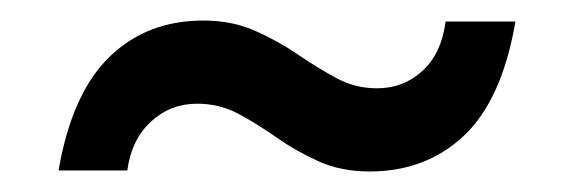

<svg xmlns="http://www.w3.org/2000/svg" viewBox="-20 -414 559 187"><path d="M37 -248Q50 -323 86.5 -358.5Q123 -394 178 -394Q206 -394 228.5 -384Q251 -374 270 -361Q289 -348 307.5 -338Q326 -328 347 -328Q373 -328 391.5 -345Q410 -362 414 -393H482Q469 -317 432 -282Q395 -247 340 -247Q312 -247 290 -257Q268 -267 249.5 -280Q231 -293 212.5 -303Q194 -313 172 -313Q146 -313 127 -295.5Q108 -278 104 -248Z"/></svg>

Font: Poppins
Style: Regular
Weight: 400
Designer: Ninad Kale (Devanagari), Jonny Pinhorn (Latin)
Version: Version 5.002